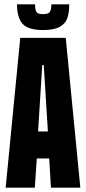

<svg xmlns="http://www.w3.org/2000/svg" viewBox="-20 -862 395 882"><path d="M6 0 73 -688H282L349 0H214L206 -134H149L140 0ZM155 -258H200L181 -563H174ZM58 -842H141Q141 -818 147 -807.5Q153 -797 178 -797Q203 -797 209.5 -808Q216 -819 216 -842H298Q298 -803 289 -778Q280 -753 254 -738.5Q228 -724 178 -724Q107 -724 82.5 -754Q58 -784 58 -842Z"/></svg>

Font: Saira Ultra Condensed Black
Style: Regular
Weight: 900
Width: 1
Designer: Hector Gatti with collaboration of the Omnibus-Type team
Foundry: Omnibus-Type
Version: Version 1.001; ttfautohint (v1.8)